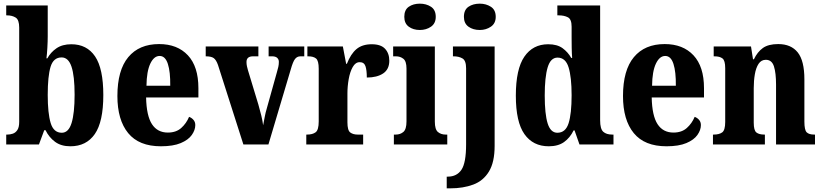

<svg xmlns="http://www.w3.org/2000/svg" viewBox="-20 -790 4499 1050"><path d="M365 10Q314 10 281 -14.5Q248 -39 229 -78H222L193 0H14V-54H20Q35 -54 50 -59Q65 -64 75 -79Q85 -94 85 -124V-639Q85 -682 65.5 -694Q46 -706 18 -706H14V-760H241V-591Q241 -564 239 -529Q237 -494 234 -471H239Q257 -504 289 -526Q321 -548 370 -548Q455 -548 500 -481.5Q545 -415 545 -270Q545 -124 498.5 -57Q452 10 365 10ZM318 -64Q355 -64 371.5 -117.5Q388 -171 388 -272Q388 -375 371 -425.5Q354 -476 317 -476Q272 -476 256.5 -424.5Q241 -373 241 -271Q241 -171 257 -117.5Q273 -64 318 -64Z M860 10Q740 10 681 -62Q622 -134 622 -265Q622 -406 681.5 -477.5Q741 -549 850 -549Q950 -549 1007.5 -487.5Q1065 -426 1065 -308V-257H779Q781 -157 811 -111Q841 -65 898 -65Q943 -65 971 -90Q999 -115 1014 -151Q1028 -146 1038 -134.5Q1048 -123 1048 -106Q1048 -79 1029 -52Q1010 -25 968.5 -7.5Q927 10 860 10ZM911 -321Q912 -397 898 -440.5Q884 -484 853 -484Q822 -484 802 -442Q782 -400 781 -321Z M1172 -435Q1162 -463 1148.5 -472.5Q1135 -482 1105 -482V-536H1393V-482H1364Q1328 -482 1328 -451Q1328 -439 1330.5 -427.5Q1333 -416 1336 -406L1393 -218Q1402 -187 1409 -158Q1416 -129 1419 -105Q1423 -125 1427.5 -149.5Q1432 -174 1439 -197L1494 -394Q1499 -411 1502 -424Q1505 -437 1505 -452Q1505 -465 1496 -473.5Q1487 -482 1468 -482H1449V-536H1644V-482H1623Q1605 -482 1593.5 -467.5Q1582 -453 1570 -410L1448 0H1311Z M1655 0V-54H1659Q1689 -54 1706 -66.5Q1723 -79 1723 -126V-414Q1723 -458 1708.5 -470Q1694 -482 1665 -482H1661V-536H1855L1873 -441H1877Q1898 -495 1929.5 -521.5Q1961 -548 2013 -548Q2063 -548 2086 -523Q2109 -498 2109 -458Q2109 -411 2075.5 -388.5Q2042 -366 1986 -366Q1986 -407 1978.5 -428.5Q1971 -450 1947 -450Q1924 -450 1909 -423.5Q1894 -397 1887 -357.5Q1880 -318 1880 -279V-121Q1880 -77 1895.5 -65.5Q1911 -54 1936 -54H1966V0Z M2276 -626Q2240 -626 2215.5 -644Q2191 -662 2191 -698Q2191 -736 2215.5 -753Q2240 -770 2276 -770Q2311 -770 2337 -753Q2363 -736 2363 -698Q2363 -662 2337 -644Q2311 -626 2276 -626ZM2134 0V-54H2144Q2169 -54 2186 -68.5Q2203 -83 2203 -126V-415Q2203 -455 2186 -468.5Q2169 -482 2145 -482H2130V-536H2358V-125Q2358 -82 2375 -68Q2392 -54 2417 -54H2426V0Z M2604 -626Q2567 -626 2542 -644Q2517 -662 2517 -698Q2517 -736 2542 -753Q2567 -770 2604 -770Q2638 -770 2664.5 -753Q2691 -736 2691 -698Q2691 -662 2664.5 -644Q2638 -626 2604 -626ZM2423 240V176H2429Q2478 176 2503.5 138.5Q2529 101 2529 -1V-416Q2529 -459 2509 -470.5Q2489 -482 2461 -482H2457V-536H2685V8Q2685 97 2654 148Q2623 199 2568 219.5Q2513 240 2442 240Z M2981 10Q2895 10 2848 -56.5Q2801 -123 2801 -267Q2801 -412 2847.5 -480Q2894 -548 2978 -548Q3027 -548 3056.5 -526.5Q3086 -505 3104 -473H3109Q3107 -497 3106.5 -527.5Q3106 -558 3106 -586V-644Q3106 -685 3085.5 -695.5Q3065 -706 3036 -706H3028V-760H3262V-132Q3262 -85 3279 -69.5Q3296 -54 3328 -54H3335V0H3149L3122 -77H3117Q3097 -36 3064.5 -13Q3032 10 2981 10ZM3028 -64Q3073 -64 3089.5 -116Q3106 -168 3106 -269Q3106 -368 3089.5 -421.5Q3073 -475 3029 -475Q2991 -475 2975 -421.5Q2959 -368 2959 -268Q2959 -166 2975 -115Q2991 -64 3028 -64Z M3625 10Q3505 10 3446 -62Q3387 -134 3387 -265Q3387 -406 3446.5 -477.5Q3506 -549 3615 -549Q3715 -549 3772.5 -487.5Q3830 -426 3830 -308V-257H3544Q3546 -157 3576 -111Q3606 -65 3663 -65Q3708 -65 3736 -90Q3764 -115 3779 -151Q3793 -146 3803 -134.5Q3813 -123 3813 -106Q3813 -79 3794 -52Q3775 -25 3733.5 -7.5Q3692 10 3625 10ZM3676 -321Q3677 -397 3663 -440.5Q3649 -484 3618 -484Q3587 -484 3567 -442Q3547 -400 3546 -321Z M3879 0V-54H3883Q3913 -54 3929.5 -66Q3946 -78 3946 -123V-417Q3946 -459 3931 -470.5Q3916 -482 3887 -482H3883V-536H4087L4098 -466H4103Q4122 -506 4152 -527.5Q4182 -549 4236 -549Q4306 -549 4342.5 -503.5Q4379 -458 4379 -356V-125Q4379 -79 4391.5 -66.5Q4404 -54 4433 -54H4437V0H4224V-327Q4224 -391 4212.5 -427Q4201 -463 4168 -463Q4143 -463 4128.5 -441Q4114 -419 4108 -383.5Q4102 -348 4102 -308V-119Q4102 -77 4116.5 -65.5Q4131 -54 4160 -54H4163V0Z"/></svg>

Font: Noto Serif Bengali Condensed ExtraBold
Style: Regular
Weight: 800
Width: 3
Designer: Juan Bruce, Universal Thirst, Indian Type Foundry and the Monotype Design Team.
Foundry: Monotype Imaging Inc.
Version: Version 2.003; ttfautohint (v1.8.4.7-5d5b)